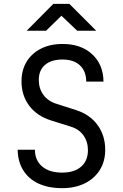

<svg xmlns="http://www.w3.org/2000/svg" viewBox="-20 -970 640 1000"><path d="M304 10Q232 10 180.5 -14Q129 -38 101 -83Q73 -128 72 -190H162Q162 -135 199.5 -103Q237 -71 304 -71Q367 -71 402.5 -102Q438 -133 438 -188Q438 -232 414.5 -265Q391 -298 347 -311L248 -342Q173 -365 132.5 -419Q92 -473 92 -546Q92 -605 118.5 -648.5Q145 -692 193 -716.5Q241 -741 306 -741Q402 -741 460 -687.5Q518 -634 519 -545H429Q429 -599 396.5 -629.5Q364 -660 305 -660Q247 -660 214.5 -632Q182 -604 182 -554Q182 -509 206 -476Q230 -443 275 -429L375 -397Q448 -374 488 -319Q528 -264 528 -190Q528 -130 500 -85Q472 -40 421.5 -15Q371 10 304 10ZM119 -810 258 -950H341L481 -810H382L300 -888L220 -810Z"/></svg>

Font: JetBrains Mono Zero
Style: Regular-Zero
Weight: 400
Designer: Philipp Nurullin, Konstantin Bulenkov
Foundry: JetBrains
Version: Version 2.211